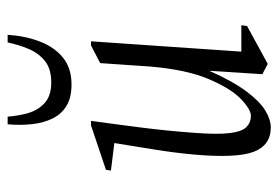

<svg xmlns="http://www.w3.org/2000/svg" viewBox="-133 -585 728 502"><g transform="rotate(-90 231.0 -334.0)"><path d="M149 10Q102 10 85 -35Q68 -80 78 -192Q83 -245 91 -294Q99 -343 108 -399L36 -408L38 -421L154 -460H166Q158 -403 149 -332.5Q140 -262 135 -194Q130 -130 134 -97.5Q138 -65 150 -53.5Q162 -42 179 -42Q196 -42 223.5 -68.5Q251 -95 275.5 -153Q300 -211 308 -305Q310 -338 312.5 -370.5Q315 -403 317 -436L363 -460H374L347 -67H416L414 -52L315 2L288 -12L297 -151Q269 -88 242.5 -53Q216 -18 192.5 -4Q169 10 149 10ZM261 -511Q227 -511 205.5 -524Q184 -537 172.5 -560Q161 -583 157.5 -613.5Q154 -644 157 -678H177Q179 -650 186.5 -624Q194 -598 213 -581Q232 -564 266 -564Q302 -564 322.5 -580.5Q343 -597 354 -623Q365 -649 371 -678H391Q388 -632 373.5 -594Q359 -556 331.5 -533.5Q304 -511 261 -511Z"/></g></svg>

Font: Ancizar Serif Light
Style: Italic
Weight: 300
Italic angle: -4°
Designer: Cesar Puertas, Viviana Monsalve, Julian Moncada, Julian Prieto, Jose Castro, Felipe Aragon, Mariel Hernandez, Sara Alarc
Version: Version 8.100